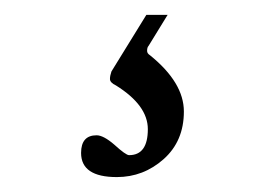

<svg xmlns="http://www.w3.org/2000/svg" viewBox="-20 -25 365 260"><path d="M138.2 214.8Q89.8 214.8 89.8 182.1Q89.8 158.2 110.8 158.2Q120.1 158.2 134.8 170.9Q150.4 185.1 154.8 185.1Q180.2 185.1 180.2 149.9Q180.2 117.7 137.2 90.8Q128.9 86.9 128.9 82Q128.9 77.6 130.9 71.8L178.2 -4.9H207L181.2 37.1Q179.2 39.1 179.2 43.9Q179.2 47.4 183.1 49.8Q229 86.9 229 126Q229 166 201.7 190.4Q174.3 214.8 138.2 214.8Z"/></svg>

Font: Junicode SmCond Light
Style: Regular
Weight: 300
Width: 4
Designer: Peter S. Baker
Version: Version 2.206